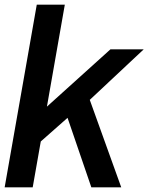

<svg xmlns="http://www.w3.org/2000/svg" viewBox="-28 -805 638 825"><path d="M-8 0H112.5L156 -247L138 -189L283 -317L257 -314L364.5 0H493L355 -383.5L343.5 -362.5L589.5 -593H446.5L139.5 -316L165.5 -300.5L250.5 -785H130Z"/></svg>

Font: Anybody UltraCondensed Thin Medium
Style: Italic
Weight: 500
Italic angle: -10°
Version: Version 1.111